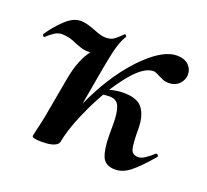

<svg xmlns="http://www.w3.org/2000/svg" viewBox="-83 -500 655 609"><g transform="rotate(20 245.0 -196.0)"><path d="M421 -396Q446 -396 460 -383Q474 -370 474 -351Q474 -333 460.5 -319Q447 -305 425 -305Q414 -305 406.5 -308Q399 -311 389 -316Q375 -324 368 -324Q334 -324 291 -270Q248 -216 212.5 -141Q177 -66 167 -12L150 -14Q167 -109 214.5 -197.5Q262 -286 319.5 -341Q377 -396 421 -396ZM78 0Q79 -7 84.5 -30Q90 -53 94 -74L118 -207Q130 -276 161.5 -315Q193 -354 217.5 -372Q242 -390 248 -395Q238 -380 230 -353Q222 -326 207 -239L167 -12Q165 -3 151 2.5Q137 8 111 8Q78 8 78 0ZM305 -86V-124Q305 -161 297 -181Q289 -201 263 -201Q251 -201 236 -198L232 -212Q267 -227 303 -227Q350 -227 367.5 -202.5Q385 -178 385 -136Q385 -88 389.5 -69.5Q394 -51 415 -51Q425 -51 438.5 -60Q452 -69 463 -80Q464 -81 466 -81Q470 -81 472 -77.5Q474 -74 471 -71Q434 -28 409.5 -8.5Q385 11 359 11Q326 11 315.5 -13.5Q305 -38 305 -86ZM4 -307Q2 -307 0 -310Q-2 -313 -1 -315Q17 -343 44 -369Q71 -395 97 -395Q116 -395 146 -383Q172 -372 188 -372Q205 -372 215 -379Q225 -386 241 -402Q241 -403 243 -403Q245 -403 247 -400Q249 -397 248 -395Q219 -352 195.5 -331.5Q172 -311 152 -311Q137 -311 123.5 -316Q110 -321 107 -322Q81 -335 55 -335Q42 -335 30.5 -327.5Q19 -320 6 -308Q6 -307 4 -307Z"/></g></svg>

Font: Cormorant Infant
Style: Bold Italic
Weight: 700
Italic angle: -10°
Designer: Christian Thalmann (Catharsis Fonts)
Foundry: Catharsis Fonts
Version: Version 4.000